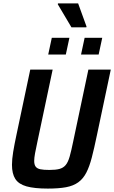

<svg xmlns="http://www.w3.org/2000/svg" viewBox="-20 -1095 668 1123"><path d="M260 8Q181 8 135 -5Q89 -18 69.5 -48.5Q50 -79 50 -131Q50 -163 57 -206Q64 -249 76 -305L157 -688H288L199 -267Q190 -226 185 -198.5Q180 -171 180 -154Q180 -132 188.5 -120.5Q197 -109 216 -105Q235 -101 269 -101Q306 -101 328 -107Q350 -113 364 -129.5Q378 -146 387.5 -179.5Q397 -213 408 -267L497 -688H628L547 -305Q531 -228 517 -174Q503 -120 484.5 -84.5Q466 -49 437.5 -28.5Q409 -8 366.5 0Q324 8 260 8ZM454 -776 475 -874H578L557 -776ZM262 -776 283 -874H386L365 -776ZM398 -935 318 -1070 319 -1075H437L486 -940L485 -935Z"/></svg>

Font: Saira SemiCondensed SemiBold
Style: Italic
Weight: 600
Width: 4
Italic angle: -12°
Designer: Hector Gatti with collaboration of the Omnibus-Type team
Foundry: Omnibus-Type
Version: Version 1.101